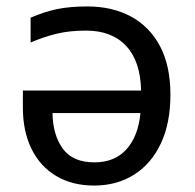

<svg xmlns="http://www.w3.org/2000/svg" viewBox="-20 -566 604 596"><path d="M251 -546Q328 -546 386 -515Q444 -484 476.5 -423Q509 -362 509 -272Q509 -184 479.5 -121Q450 -58 396.5 -24Q343 10 272 10Q204 10 154 -20Q104 -50 77.5 -104.5Q51 -159 51 -232V-285H418Q416 -376 371.5 -423.5Q327 -471 247 -471Q196 -471 156.5 -461.5Q117 -452 75 -434V-511Q116 -529 156 -537.5Q196 -546 251 -546ZM416 -215H143Q144 -147 175 -104.5Q206 -62 273 -62Q336 -62 372.5 -102.5Q409 -143 416 -215Z"/></svg>

Font: Noto Sans IKEA
Style: Regular
Weight: 400
Designer: Monotype Design Team
Foundry: Monotype Imaging Inc.
Version: Version 2.001